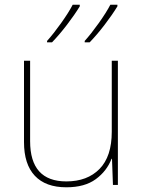

<svg xmlns="http://www.w3.org/2000/svg" viewBox="-20 -786 613 816"><path d="M481 0H460L456 -111H454Q434 -59 387 -24.5Q340 10 262 10Q174 10 128 -39Q82 -88 82 -182V-528H108V-186Q108 -15 262 -15Q351 -15 403 -68Q455 -121 455 -226V-528H481ZM319 -759Q297 -723 264.5 -680.5Q232 -638 201 -606H180V-612Q207 -642 239.5 -687.5Q272 -733 289 -766H319ZM479 -759Q457 -723 424.5 -680.5Q392 -638 361 -606H340V-612Q367 -642 399.5 -687.5Q432 -733 449 -766H479Z"/></svg>

Font: Noto Sans UI Thin
Style: Regular
Weight: 250
Designer: Monotype Design Team
Foundry: Monotype Imaging Inc.
Version: Version 1.001